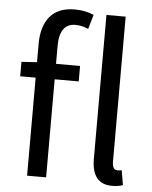

<svg xmlns="http://www.w3.org/2000/svg" viewBox="-56 -856 723 915"><g transform="rotate(5 305.0 -398.0)"><path d="M514 13Q417 13 417 -108V-796H509V-102Q509 -63 534 -63Q544 -63 554 -65L566 5Q545 13 514 13ZM107 0V-469H33V-538L107 -543V-630Q107 -715 146.5 -762Q186 -809 265 -809Q315 -809 356 -791L336 -722Q305 -736 275 -736Q198 -736 198 -629V-543H313V-469H198V0Z"/></g></svg>

Font: Swei Fan Sans CJK TC
Style: Regular
Weight: 400
Version: Version 2.130